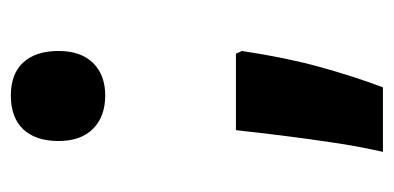

<svg xmlns="http://www.w3.org/2000/svg" viewBox="-206 -392 726 354"><g transform="rotate(-90 157.0 -215.0)"><path d="M158 -384Q119 -384 96.5 -406.5Q74 -429 74 -470Q74 -512 95.5 -535Q117 -558 158 -558Q198 -558 219 -535Q240 -512 240 -470Q240 -429 218 -406.5Q196 -384 158 -384ZM235 -143 240 -132Q228 -52 211 10Q194 72 173 128H54Q63 89 70.5 40Q78 -9 84 -57.5Q90 -106 94 -143Z"/></g></svg>

Font: Noto Sans Gurmukhi ExtraCondensed ExtraBold
Style: Regular
Weight: 800
Width: 2
Designer: Jelle Bosma - Monotype Design Team
Foundry: Monotype Imaging Inc.
Version: Version 2.004; ttfautohint (v1.8.4.7-5d5b)